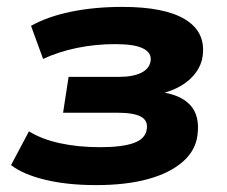

<svg xmlns="http://www.w3.org/2000/svg" viewBox="-20 -526 658 557"><path d="M259 11Q175 11 111 -4.5Q47 -20 12 -47L64 -145Q101 -122 154 -110.5Q207 -99 270 -99Q335 -99 369 -111.5Q403 -124 406 -153Q409 -177 388 -188Q367 -199 320 -199H163L179 -303H325Q366 -303 390 -315Q414 -327 417 -350Q420 -373 395 -385.5Q370 -398 314 -398Q257 -398 203.5 -387Q150 -376 105 -355L70 -451Q118 -478 186 -492Q254 -506 335 -506Q458 -506 517.5 -469.5Q577 -433 568 -364Q565 -339 549 -316.5Q533 -294 506.5 -278Q480 -262 445 -254L446 -259Q505 -251 532.5 -220.5Q560 -190 553 -135Q548 -90 510.5 -57Q473 -24 409.5 -6.5Q346 11 259 11Z"/></svg>

Font: Nunito Sans 10pt SemiExpanded ExtraBold
Style: Italic
Weight: 800
Width: 6
Italic angle: -9°
Designer: Vernon Adams
Foundry: Vernon Adams
Version: Version 3.101;gftools[0.9.27]